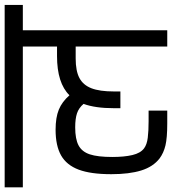

<svg xmlns="http://www.w3.org/2000/svg" viewBox="12 -742 720 803"><g transform="rotate(-90 371.5 -340.0)"><path d="M753 -604H647V0H579V-383H529Q477 -383 447.5 -367.5Q418 -352 404.5 -317.5Q391 -283 391 -223V-196H321V-223Q321 -301 339 -350Q322 -370 299.5 -377.5Q277 -385 241 -385Q192 -385 165.5 -371Q139 -357 128 -324Q117 -291 117 -230Q117 -180 125 -146Q133 -112 153 -97Q169 -85 197.5 -81.5Q226 -78 266 -78H311V0H257Q197 0 165.5 -7.5Q134 -15 111 -32Q76 -59 60.5 -109Q45 -159 45 -234Q45 -320 64 -370.5Q83 -421 123.5 -444Q164 -467 231 -467Q282 -467 315 -453.5Q348 -440 375 -409Q426 -461 539 -461H579V-604H-10V-680H753Z"/></g></svg>

Font: Rhodium Libre
Style: Regular
Weight: 400
Designer: James Puckett
Foundry: Dunwich Type Founders
Version: Version 1.001; ttfautohint (v1.3)